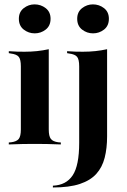

<svg xmlns="http://www.w3.org/2000/svg" viewBox="-20 -647 569 860"><path d="M73.4 -208.9V-350Q73.4 -380.6 64.1 -392.3Q54.8 -404 28.2 -407.3L19.4 -408.9V-417.7Q41.1 -416.1 57.7 -415.7Q74.2 -415.3 90.3 -415.3Q119.4 -415.3 146 -418.1Q172.6 -421 198.4 -426.6V-417.7V-208.9ZM135.5 -2.4Q109.7 -2.4 83.1 -2Q56.5 -1.6 19.4 0V-8.9L29.8 -9.7Q54.8 -12.9 64.1 -25Q73.4 -37.1 73.4 -66.9V-208.9H198.4V-66.9Q198.4 -37.1 207.7 -25Q216.9 -12.9 241.1 -9.7L252.4 -8.9V0Q214.5 -1.6 188.3 -2Q162.1 -2.4 135.5 -2.4ZM135.5 -497.6Q108.1 -497.6 86.3 -514.5Q64.5 -531.5 64.5 -562.9Q64.5 -593.5 86.3 -610.5Q108.1 -627.4 134.7 -627.4Q162.9 -627.4 184.7 -610.5Q206.5 -593.5 206.5 -562.9Q206.5 -531.5 184.7 -514.5Q162.9 -497.6 135.5 -497.6ZM334.7 -208.9V-350Q334.7 -380.6 325.4 -392.3Q316.1 -404 289.5 -407.3L280.6 -408.9V-417.7Q302.4 -416.1 319 -415.7Q335.5 -415.3 351.6 -415.3Q380.6 -415.3 407.3 -418.1Q433.9 -421 459.7 -426.6V-417.7V-208.9ZM216.9 192.7V184.7Q276.6 182.3 305.6 138.3Q334.7 94.4 334.7 -7.3V-208.9H459.7V-36.3Q459.7 16.9 448.8 59.7Q437.9 102.4 411.3 131.9Q384.7 161.3 337.5 177Q290.3 192.7 216.9 192.7ZM396.8 -497.6Q369.4 -497.6 347.6 -514.5Q325.8 -531.5 325.8 -562.9Q325.8 -593.5 347.6 -610.5Q369.4 -627.4 396 -627.4Q424.2 -627.4 446 -610.5Q467.7 -593.5 467.7 -562.9Q467.7 -531.5 446 -514.5Q424.2 -497.6 396.8 -497.6Z"/></svg>

Font: Playfair 144pt SemiCondensed ExtraBold
Style: Regular
Weight: 800
Width: 4
Designer: Claus Eggers Sørensen
Foundry: Claus Eggers Sørensen
Version: Version 2.203